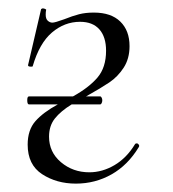

<svg xmlns="http://www.w3.org/2000/svg" viewBox="-20 -429 412 458"><path d="M306 -87Q309 -87 311 -84Q313 -81 311 -78Q285 -35 246 -13Q207 9 161 9Q115 9 80.5 -13.5Q46 -36 46 -84Q46 -119 64.5 -140Q83 -161 118 -180H49Q45 -180 45 -190Q45 -199 49 -199H154Q192 -220 212.5 -244Q233 -268 233 -308Q233 -341 217 -359Q201 -377 171 -377Q134 -377 104 -351.5Q74 -326 58 -271Q58 -270 54 -270Q46 -270 47 -274L78 -407Q80 -409 82 -409Q85 -409 88 -407.5Q91 -406 90 -405Q89 -401 89 -394Q89 -384 94 -379.5Q99 -375 105 -375Q111 -375 133 -383Q153 -391 168.5 -395Q184 -399 204 -399Q245 -399 267 -377.5Q289 -356 289 -319Q289 -289 275 -267.5Q261 -246 241 -232.5Q221 -219 187 -200L185 -199H219Q221 -199 222.5 -196Q224 -193 224 -190Q224 -186 222.5 -183Q221 -180 219 -180H151Q125 -164 111 -146.5Q97 -129 97 -103Q97 -66 125.5 -42Q154 -18 193 -18Q224 -18 253 -35Q282 -52 302 -85Q303 -87 306 -87Z"/></svg>

Font: Cormorant Infant Light
Style: Regular
Weight: 300
Designer: Christian Thalmann (Catharsis Fonts)
Version: Version 3.000